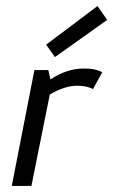

<svg xmlns="http://www.w3.org/2000/svg" viewBox="-20 -616 375 636"><path d="M19 0ZM319 -377 288 -321Q267 -332 236 -332Q194 -332 145 -303L84 0H19L94 -384H140L147 -353Q202 -389 257 -389Q280 -389 293 -386Q306 -383 319 -377ZM335 -550 162 -427 133 -468 303 -596Z"/></svg>

Font: Cambay Devanagari
Style: Italic
Weight: 400
Italic angle: -11°
Designer: Pooja Saxena
Foundry: Pooja Saxena
Version: Version 1.018;PS 001.018;hotconv 1.0.70;makeotf.lib2.5.58329